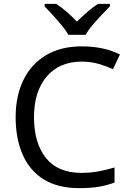

<svg xmlns="http://www.w3.org/2000/svg" viewBox="-20 -964 672 994"><path d="M403 -645Q288 -645 222 -568Q156 -491 156 -357Q156 -224 217.5 -146.5Q279 -69 402 -69Q449 -69 491 -77Q533 -85 573 -97V-19Q533 -4 490.5 3Q448 10 389 10Q280 10 207 -35Q134 -80 97.5 -163Q61 -246 61 -358Q61 -466 100.5 -548.5Q140 -631 217 -677.5Q294 -724 404 -724Q517 -724 601 -682L565 -606Q532 -621 491.5 -633Q451 -645 403 -645ZM334 -784Q321 -807 299 -833.5Q277 -860 253 -886Q229 -912 211 -931V-944H271Q297 -927 325 -903Q353 -879 378 -852Q405 -879 433 -903Q461 -927 487 -944H549V-931Q530 -912 505.5 -886Q481 -860 458.5 -833.5Q436 -807 424 -784Z"/></svg>

Font: Noto Sans Saurashtra
Style: Regular
Weight: 400
Designer: Monotype Design Team
Foundry: Monotype Imaging Inc.
Version: Version 2.001; ttfautohint (v1.8.4.7-5d5b)